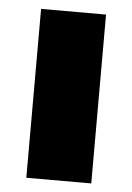

<svg xmlns="http://www.w3.org/2000/svg" viewBox="-44 -555 405 589"><g transform="rotate(5 159.0 -260.0)"><path d="M59 -520H259V0H59Z"/></g></svg>

Font: Enso Black
Style: Regular
Weight: 900
Designer: Coji Morishita
Foundry: UNDERFOREST DESIGN
Version: Version 1.000